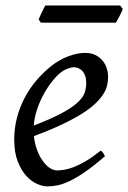

<svg xmlns="http://www.w3.org/2000/svg" viewBox="-20 -646 458 686"><path d="M190.9 -381.8Q174.8 -367.2 159.4 -346.2Q144 -325.2 131.6 -300.8Q119.1 -276.4 110.8 -249.8Q102.5 -223.1 100.6 -197.3Q164.6 -222.2 201.9 -242.4Q239.3 -262.7 258.3 -280.8Q277.3 -298.8 282.7 -315.4Q288.1 -332 288.1 -349.1Q288.1 -364.3 284.2 -375.2Q280.3 -386.2 273.9 -392.8Q267.6 -399.4 259.5 -402.6Q251.5 -405.8 243.2 -405.8Q235.4 -405.8 220.2 -400.1Q205.1 -394.5 190.9 -381.8ZM366.2 -371.1Q366.2 -357.4 363 -342.3Q359.9 -327.1 349.9 -311Q339.8 -294.9 322 -277.3Q304.2 -259.8 274.7 -241Q245.1 -222.2 202.6 -201.9Q160.2 -181.6 101.1 -159.7Q104 -132.3 112.5 -109.9Q121.1 -87.4 132.6 -71.3Q144 -55.2 157.5 -46.1Q170.9 -37.1 184.1 -37.1Q194.3 -37.1 209 -39.3Q223.6 -41.5 242.9 -48.8Q262.2 -56.2 286.4 -70.3Q310.5 -84.5 339.8 -107.9Q345.2 -105 349.4 -98.4Q353.5 -91.8 355 -87.9Q314.9 -53.2 284.2 -32Q253.4 -10.7 229.2 0.7Q205.1 12.2 185.8 16.1Q166.5 20 148.9 20Q132.8 20 112.3 11Q91.8 2 73.7 -17.8Q55.7 -37.6 43.2 -69.6Q30.8 -101.6 30.8 -147.9Q30.8 -186 40 -222.9Q49.3 -259.8 66.7 -293.7Q84 -327.6 109.4 -357.9Q134.8 -388.2 167 -413.1Q178.2 -421.9 192.4 -429.9Q206.5 -438 221.9 -444.1Q237.3 -450.2 253.2 -453.6Q269 -457 284.2 -457Q305.2 -457 320.6 -449.5Q335.9 -441.9 346.2 -429.7Q356.4 -417.5 361.3 -402.1Q366.2 -386.7 366.2 -371.1ZM418.5 -614.3Q417 -608.9 413.8 -602.1Q410.6 -595.2 407 -588.4Q403.3 -581.5 399.9 -575.2Q396.5 -568.8 394 -564.9H126L118.2 -576.7Q120.1 -581.5 123 -588.1Q126 -594.7 129.2 -601.6Q132.3 -608.4 135.7 -615Q139.2 -621.6 142.1 -626.5H409.2Z"/></svg>

Font: Gentium Plus Afr
Style: Italic
Weight: 400
Italic angle: -8°
Designer: J. Victor Gaultney, Annie Olsen, Iska Routamaa, Becca Hirsbrunner
Foundry: SIL International
Version: Version 5.000